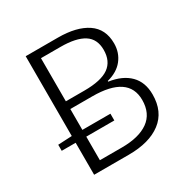

<svg xmlns="http://www.w3.org/2000/svg" viewBox="-152 -793 904 926"><g transform="rotate(-30 300.0 -330.0)"><path d="M111.8 0V-178.2H34.2V-211.9L111.8 -215.8V-660.2H291Q395 -660.2 453.6 -620.6Q512.2 -581.1 512.2 -501Q512.2 -449.2 482.2 -411.4Q452.1 -373.5 395 -358.9V-355Q469.2 -344.2 509.5 -303.7Q549.8 -263.2 549.8 -194.8Q549.8 -99.1 484.9 -49.6Q419.9 0 305.2 0ZM170.9 -375H273.9Q367.7 -375 410.4 -405.5Q453.1 -436 453.1 -499Q453.1 -559.6 409.7 -587.4Q366.2 -615.2 279.8 -615.2H170.9ZM170.9 -46.9H293Q388.7 -46.9 440.9 -84.2Q493.2 -121.6 493.2 -196.8Q493.2 -332 293 -332H170.9V-215.8H327.1V-178.2H170.9Z"/></g></svg>

Font: Office Code Pro Light
Style: Regular
Weight: 300
Designer: Nathan Rutzky & Paul D. Hunt
Foundry: Adobe Systems Incorporated
Version: Version 1.004;PS 001.004;hotconv 1.0.70;makeotf.lib2.5.58329